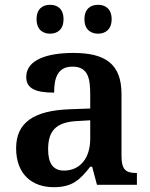

<svg xmlns="http://www.w3.org/2000/svg" viewBox="-20 -768 625 798"><path d="M388 -628C417 -628 444 -645 444 -688C444 -732 417 -748 388 -748C357 -748 331 -732 331 -688C331 -645 357 -628 388 -628ZM188 -628C218 -628 244 -645 244 -688C244 -732 218 -748 188 -748C158 -748 132 -732 132 -688C132 -645 158 -628 188 -628ZM203 10C282 10 312 -21 355 -75H363L383 0H549V-49H546C501 -49 485 -65 485 -120V-377C485 -502 418 -548 285 -548C177 -548 89 -520 89 -448C89 -400 128 -383 205 -383C205 -445 220 -491 281 -491C346 -491 355 -443 355 -374V-317L272 -314C121 -309 47 -259 47 -152C47 -42 115 10 203 10ZM246 -59C201 -59 180 -89 180 -147C180 -222 210 -261 303 -265L355 -268V-191C355 -110 312 -59 246 -59Z"/></svg>

Font: Noto Serif SemiBold
Style: Regular
Weight: 600
Designer: Monotype Design Team
Foundry: Monotype Imaging Inc.
Version: Version 2.013